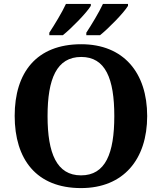

<svg xmlns="http://www.w3.org/2000/svg" viewBox="-20 -951 827 981"><path d="M421 -784V-771H491C536 -807 613 -886 634 -921V-931H506C485 -886 449 -827 421 -784ZM232 -784V-771H301C346 -807 423 -886 444 -921V-931H317C296 -886 260 -827 232 -784ZM394 10C611 10 732 -137 732 -358C732 -580 611 -725 395 -725C166 -725 55 -580 55 -359C55 -137 166 10 394 10ZM394 -55C270 -55 223 -167 223 -358C223 -549 270 -660 395 -660C519 -660 564 -549 564 -358C564 -167 519 -55 394 -55Z"/></svg>

Font: Noto Serif Malayalam
Style: Bold
Weight: 700
Designer: Indian type Foundry, Jelle Bosma, Monotype Design Team
Foundry: Monotype Imaging Inc.
Version: Version 2.104